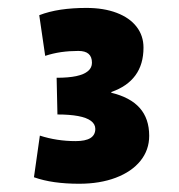

<svg xmlns="http://www.w3.org/2000/svg" viewBox="-20 -876 444 475"><path d="M175.8 -421.4Q143.1 -421.4 115.2 -425.3Q87.4 -429.2 64 -437.5L78.6 -540.5Q99.6 -533.7 121.8 -530.3Q144 -526.9 167 -526.9Q191.4 -526.9 203.6 -534.4Q215.8 -542 215.8 -557.1Q215.8 -568.8 205.1 -576.9Q194.3 -585 173.3 -588.9Q152.3 -592.8 122.1 -592.8L120.1 -683.6Q149.4 -683.6 168.7 -687.7Q188 -691.9 197.8 -700.2Q207.5 -708.5 207.5 -720.7Q207.5 -735.4 199.2 -742.7Q190.9 -750 173.8 -750Q151.9 -750 131.3 -747.1Q110.8 -744.1 91.8 -737.8L77.1 -838.4Q101.1 -847.7 130.4 -852.1Q159.7 -856.4 193.8 -856.4Q236.8 -856.4 268.8 -844.2Q300.8 -832 317.9 -809.8Q335 -787.6 335 -758.3Q335 -716.8 314.9 -689.5Q294.9 -662.1 255.4 -648.4V-646.5Q302.2 -635.3 325.7 -608.9Q349.1 -582.5 349.1 -540Q349.1 -504.9 327.4 -478Q305.7 -451.2 266.4 -436.3Q227.1 -421.4 175.8 -421.4Z"/></svg>

Font: DavidDev Light
Style: Regular
Weight: 300
Designer: David.dev
Foundry: David.dev
Version: Version 1.001;FEAKit 1.0